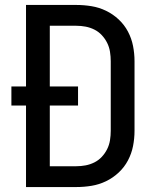

<svg xmlns="http://www.w3.org/2000/svg" viewBox="-20 -755 640 775"><path d="M85 0V-329H26V-406H85V-735H288Q319 -735 349.5 -730Q380 -725 408 -711.5Q436 -698 459 -676.5Q482 -655 496.5 -627.5Q511 -600 517 -569.5Q523 -539 523 -508V-227Q523 -196 517 -165.5Q511 -135 496.5 -107.5Q482 -80 459 -58.5Q436 -37 408 -23.5Q380 -10 349.5 -5Q319 0 288 0ZM288 -84Q307 -84 325.5 -87.5Q344 -91 361 -99.5Q378 -108 391 -122Q404 -136 412.5 -153Q421 -170 424 -189Q427 -208 427 -227V-508Q427 -527 424 -546Q421 -565 412.5 -582Q404 -599 391 -613Q378 -627 361 -635.5Q344 -644 325.5 -647.5Q307 -651 288 -651H181V-406H295V-329H181V-84Z"/></svg>

Font: Iosevka Fixed Medium Extended
Style: Regular
Weight: 500
Width: 7
Monospace: yes
Designer: Belleve Invis
Foundry: Belleve Invis
Version: Version 24.1.1; ttfautohint (v1.8.4)